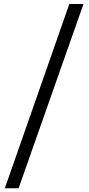

<svg xmlns="http://www.w3.org/2000/svg" viewBox="-20 -912 457 987"><path d="M336.4 -891.6H409.2L75.7 55.7H4.9Z"/></svg>

Font: Armata
Style: Regular
Weight: 400
Designer: Viktoriya Grabowska
Foundry: Viktoriya Grabowska
Version: Version 1.002